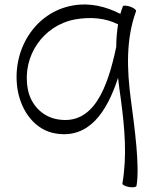

<svg xmlns="http://www.w3.org/2000/svg" viewBox="-20 -572 665 844"><path d="M520 -544C516 -533 512 -522 509 -511C445 -544 373 -561 301 -548C132 -519 28 -348 58 -174C75 -81 135 1 226 15C370 38 449 -77 499 -230C503 -196 507 -163 512 -130C528 -9 539 114 518 235C517 240 530 247 547 250C564 253 579 251 580 245C595 160 572 -9 555 -136C538 -266 533 -399 578 -523C580 -528 569 -537 552 -543C536 -548 521 -549 520 -544ZM236 -47C167 -57 114 -112 102 -182C76 -325 170 -462 312 -487C376 -498 442 -494 499 -465C494 -433 491 -400 491 -366C453 -186 392 -22 236 -47Z"/></svg>

Font: Nupuram ExtraLight
Style: Regular
Weight: 200
Designer: Santhosh Thottingal (santhosh.thottingal@gmail.com)
Foundry: SMC
Version: Version 1.000